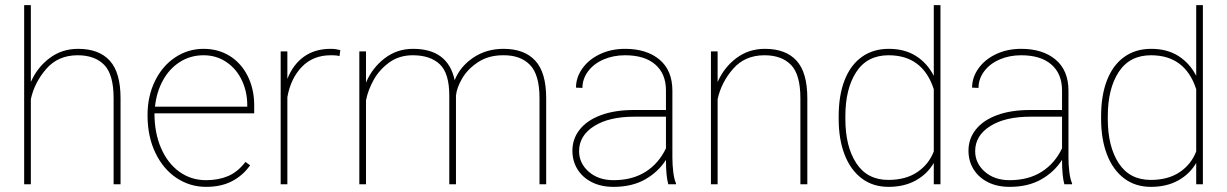

<svg xmlns="http://www.w3.org/2000/svg" viewBox="-20 -717 4773 747"><path d="M74 -697H100V-398Q125 -455 173 -491Q221 -527 284 -527Q365 -527 407 -481Q449 -435 449 -335V0H422V-335Q422 -427 385.5 -464.5Q349 -502 282 -502Q206 -502 160 -449Q114 -396 100 -331V0H74Z M554 -269Q554 -343 583 -402Q612 -461 662 -494Q712 -527 772 -527Q829 -527 873.5 -499.5Q918 -472 943.5 -421.5Q969 -371 969 -307V-276H581Q581 -200 606.5 -141Q632 -82 677.5 -49Q723 -16 782 -16Q830 -16 867.5 -32Q905 -48 935 -87L953 -74Q926 -35 883.5 -12.5Q841 10 782 10Q719 10 667 -24.5Q615 -59 584.5 -122.5Q554 -186 554 -269ZM583 -302H942V-308Q942 -360 921 -404.5Q900 -449 861 -475.5Q822 -502 772 -502Q721 -502 680 -476Q639 -450 614 -404.5Q589 -359 583 -302Z M1072 -517H1098V-410Q1120 -466 1162.5 -496.5Q1205 -527 1267 -527Q1278 -527 1287.5 -525.5Q1297 -524 1304 -522L1301 -499Q1296 -500 1290 -501Q1283 -502 1267 -502Q1198 -502 1154.5 -457Q1111 -412 1098 -339V0H1072Z M1378 -517H1404V-396Q1429 -454 1477 -490.5Q1525 -527 1587 -527Q1723 -527 1749 -405Q1770 -458 1821 -492.5Q1872 -527 1939 -527Q2020 -527 2062.5 -481Q2105 -435 2105 -335V0H2079V-335Q2079 -427 2041.5 -465Q2004 -503 1937 -502Q1881 -502 1840.5 -475.5Q1800 -449 1778.5 -412.5Q1757 -376 1754 -345V0H1728V-345Q1728 -432 1691 -467Q1654 -502 1586 -502Q1533 -502 1494.5 -474Q1456 -446 1434 -406.5Q1412 -367 1404 -327V0H1378Z M2412 -502Q2366 -502 2328 -485.5Q2290 -469 2268 -439.5Q2246 -410 2246 -375L2221 -376Q2221 -416 2246 -451Q2271 -486 2314.5 -506.5Q2358 -527 2412 -527Q2496 -527 2546 -485Q2596 -443 2596 -364V-104Q2596 -75 2599.5 -47Q2603 -19 2610 -4V0H2580Q2571 -32 2571 -95Q2541 -48 2490 -19Q2439 10 2367 10Q2319 10 2283 -8Q2247 -26 2227 -58Q2207 -90 2207 -131Q2207 -177 2235.5 -213Q2264 -249 2318 -269Q2372 -289 2446 -289H2571V-365Q2571 -430 2529.5 -466Q2488 -502 2412 -502ZM2571 -140V-263H2448Q2349 -263 2291 -226Q2233 -189 2233 -129Q2233 -82 2270.5 -49Q2308 -16 2367 -16Q2440 -16 2491.5 -48.5Q2543 -81 2571 -140Z M2746 -517H2772V-398Q2797 -455 2845 -491Q2893 -527 2956 -527Q3037 -527 3079 -481Q3121 -435 3121 -335V0H3094V-335Q3094 -427 3057.5 -464.5Q3021 -502 2954 -502Q2878 -502 2832 -449Q2786 -396 2772 -331V0H2746Z M3438 -527Q3500 -527 3544 -499Q3588 -471 3613 -422V-697H3639V0H3613V-83Q3588 -40 3543 -15Q3498 10 3437 10Q3376 10 3332.5 -23Q3289 -56 3266 -115.5Q3243 -175 3243 -254V-265Q3243 -346 3266 -405Q3289 -464 3333 -495.5Q3377 -527 3438 -527ZM3436 -17Q3504 -17 3549 -47.5Q3594 -78 3613 -128V-370Q3570 -502 3437 -502Q3354 -502 3311.5 -437Q3269 -372 3269 -265V-254Q3269 -147 3311.5 -82Q3354 -17 3436 -17Z M3953 -502Q3907 -502 3869 -485.5Q3831 -469 3809 -439.5Q3787 -410 3787 -375L3762 -376Q3762 -416 3787 -451Q3812 -486 3855.5 -506.5Q3899 -527 3953 -527Q4037 -527 4087 -485Q4137 -443 4137 -364V-104Q4137 -75 4140.5 -47Q4144 -19 4151 -4V0H4121Q4112 -32 4112 -95Q4082 -48 4031 -19Q3980 10 3908 10Q3860 10 3824 -8Q3788 -26 3768 -58Q3748 -90 3748 -131Q3748 -177 3776.5 -213Q3805 -249 3859 -269Q3913 -289 3987 -289H4112V-365Q4112 -430 4070.5 -466Q4029 -502 3953 -502ZM4112 -140V-263H3989Q3890 -263 3832 -226Q3774 -189 3774 -129Q3774 -82 3811.5 -49Q3849 -16 3908 -16Q3981 -16 4032.5 -48.5Q4084 -81 4112 -140Z M4459 -527Q4521 -527 4565 -499Q4609 -471 4634 -422V-697H4660V0H4634V-83Q4609 -40 4564 -15Q4519 10 4458 10Q4397 10 4353.5 -23Q4310 -56 4287 -115.5Q4264 -175 4264 -254V-265Q4264 -346 4287 -405Q4310 -464 4354 -495.5Q4398 -527 4459 -527ZM4457 -17Q4525 -17 4570 -47.5Q4615 -78 4634 -128V-370Q4591 -502 4458 -502Q4375 -502 4332.5 -437Q4290 -372 4290 -265V-254Q4290 -147 4332.5 -82Q4375 -17 4457 -17Z"/></svg>

Font: FreesentationVF
Style: Regular
Weight: 400
Designer: glyphs from Roboto by Christian Robertson / Hangul glyphs from Noto Sans CJK(Source Han Sans) by Jang Soo-young and Kang
Foundry: PT&
Version: Version 2.001;Glyphs 3.3.1 (3343)